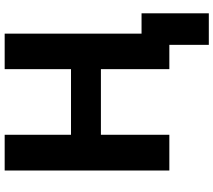

<svg xmlns="http://www.w3.org/2000/svg" viewBox="-66 -679 914 822"><g transform="rotate(-90 391.0 -268.0)"><path d="M610 169V0H509V-119H745V169ZM72 0V-705H225V-421H506V-705H658V0H506V-293H225V0Z"/></g></svg>

Font: Nunito Sans 10pt SemiCondensed ExtraBold
Style: Regular
Weight: 800
Width: 4
Designer: Vernon Adams
Foundry: Vernon Adams
Version: Version 3.101;gftools[0.9.27]